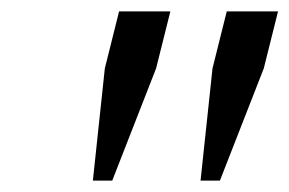

<svg xmlns="http://www.w3.org/2000/svg" viewBox="-20 -768 508 337"><path d="M164 -648 189 -748H279L254 -648L177 -451H143ZM353 -648 378 -748H468L443 -648L366 -451H332Z"/></svg>

Font: IBM Plex Serif Medm
Style: Italic
Weight: 500
Italic angle: -14°
Designer: Mike Abbink, Paul van der Laan, Pieter van Rosmalen
Foundry: Bold Monday
Version: Version 3.001